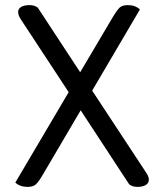

<svg xmlns="http://www.w3.org/2000/svg" viewBox="-20 -726 627 752"><path d="M563 -22Q563 -9 551 -1.5Q539 6 518 6Q499 6 486 -4L296 -294L149 -44Q131 -13 120 -3.5Q109 6 88 6Q58 6 40 -11L249 -365L61 -651Q51 -667 51 -679Q51 -692 63 -699Q75 -706 96 -706Q115 -706 128 -696L294 -443L420 -656Q439 -688 449.5 -697Q460 -706 480 -706Q510 -706 528 -689L341 -371L553 -49Q563 -35 563 -22Z"/></svg>

Font: Thasadith
Style: Bold
Weight: 700
Designer: Cadson Demak Co.,Ltd.
Foundry: Cadson Demak Co.,Ltd.
Version: Version 1.000; ttfautohint (v1.6)